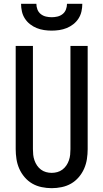

<svg xmlns="http://www.w3.org/2000/svg" viewBox="-20 -975 540 1003"><path d="M250 8Q224 8 197.5 2.5Q171 -3 148.5 -16Q126 -29 108.5 -49.5Q91 -70 80.5 -94Q70 -118 66 -144Q62 -170 62 -196V-735H152V-196Q152 -181 153.5 -166.5Q155 -152 160 -137.5Q165 -123 173.5 -110.5Q182 -98 194 -89Q206 -80 220.5 -76Q235 -72 250 -72Q265 -72 279.5 -76Q294 -80 306 -89Q318 -98 326.5 -110.5Q335 -123 340 -137.5Q345 -152 346.5 -166.5Q348 -181 348 -196V-735H438V-196Q438 -170 434 -144Q430 -118 419.5 -94Q409 -70 391.5 -49.5Q374 -29 351.5 -16Q329 -3 302.5 2.5Q276 8 250 8ZM250 -815Q230 -815 210 -818Q190 -821 171.5 -828.5Q153 -836 137 -848.5Q121 -861 110 -878Q99 -895 94.5 -915Q90 -935 90 -955H170Q170 -940 175.5 -925.5Q181 -911 193 -901.5Q205 -892 220 -888.5Q235 -885 250 -885Q265 -885 280 -888.5Q295 -892 307 -901.5Q319 -911 324.5 -925.5Q330 -940 330 -955H410Q410 -935 405.5 -915Q401 -895 390 -878Q379 -861 363 -848.5Q347 -836 328.5 -828.5Q310 -821 290 -818Q270 -815 250 -815Z"/></svg>

Font: Iosevka SS04 Medium
Style: Regular
Weight: 500
Monospace: yes
Designer: Belleve Invis
Foundry: Belleve Invis
Version: Version 19.0.0; ttfautohint (v1.8.4)